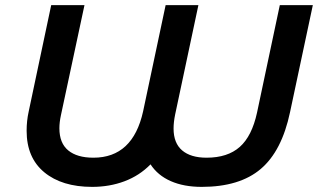

<svg xmlns="http://www.w3.org/2000/svg" viewBox="-20 -720 1243 750"><path d="M1202 -700 1113 -282Q1081 -130 998.5 -60Q916 10 768 10Q698 10 647 -12.5Q596 -35 568 -78Q525 -34 466.5 -12Q408 10 340 10Q222 10 153 -47Q84 -104 84 -209Q84 -248 92 -284L180 -700H310L218 -270Q212 -242 212 -219Q212 -161 246.5 -132.5Q281 -104 345 -104Q499 -104 539 -285L627 -700H755L664 -272Q658 -242 658 -218Q658 -161 691.5 -132.5Q725 -104 787 -104Q869 -104 916.5 -146Q964 -188 984 -280L1073 -700Z"/></svg>

Font: Montserrat Alternates SemiBold
Style: Italic
Weight: 600
Italic angle: -11.3°
Designer: Julieta Ulanovsky
Foundry: Julieta Ulanovsky
Version: Version 7.200